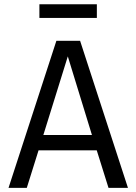

<svg xmlns="http://www.w3.org/2000/svg" viewBox="-20 -902 655 922"><path d="M444.6 -180H165.1L108.7 0H21L250.8 -706.2H364.6L594.4 0H501ZM188.2 -253.8H421.5L305.6 -631.3ZM445.1 -815.9H169.2V-881.5H445.1Z"/></svg>

Font: FiraCode Nerd Font
Style: Regular
Weight: 400
Designer: Carrois Corporate, Edenspiekermann AG, Nikita Prokopov
Foundry: Carrois Corporate, Edenspiekermann AG, Nikita Prokopov
Version: Version 6.002;Nerd Fonts 3.4.0